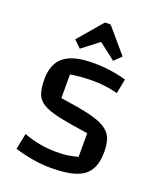

<svg xmlns="http://www.w3.org/2000/svg" viewBox="-135 -798 752 899"><g transform="rotate(20 240.5 -348.5)"><path d="M56 -366Q56 -443 102 -479Q148 -515 245 -515Q290 -515 330.5 -509.5Q371 -504 411 -493L397 -420Q372 -427 338.5 -431.5Q305 -436 275 -436Q243 -436 213.5 -433.5Q184 -431 161 -427V-309Q248 -297 302 -284.5Q356 -272 385 -254Q414 -236 425 -209Q436 -182 436 -141Q436 -85 415.5 -50.5Q395 -16 349 -0.5Q303 15 226 15Q182 15 137 7.5Q92 0 45 -14L61 -94Q138 -64 225 -64Q255 -64 277.5 -67Q300 -70 331 -78V-196Q239 -209 184 -221Q129 -233 101.5 -250.5Q74 -268 65 -295.5Q56 -323 56 -366ZM163 -556 128 -590 227 -706Q232 -712 237 -712H255Q261 -712 265 -706L364 -590L329 -556L246 -620Z"/></g></svg>

Font: Changa
Style: Regular
Weight: 400
Designer: Eduardo Rodriguez Tunni
Foundry: Eduardo Rodriguez Tunni
Version: Version 3.003